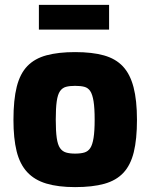

<svg xmlns="http://www.w3.org/2000/svg" viewBox="-20 -760 615 785"><path d="M287 5Q218 5 169.5 -9.5Q121 -24 91 -56.5Q61 -89 48 -141.5Q35 -194 35 -270Q35 -352 48.5 -405.5Q62 -459 92 -490Q122 -521 170.5 -534Q219 -547 287 -547Q357 -547 405 -533.5Q453 -520 482.5 -488.5Q512 -457 526 -403.5Q540 -350 540 -270Q540 -191 527 -138Q514 -85 484.5 -53.5Q455 -22 406.5 -8.5Q358 5 287 5ZM287 -132Q310 -132 325 -136.5Q340 -141 349 -154.5Q358 -168 362.5 -196Q367 -224 367 -271Q367 -318 362.5 -346Q358 -374 349 -387.5Q340 -401 325 -405Q310 -409 287 -409Q265 -409 250 -405Q235 -401 225.5 -387.5Q216 -374 212 -346Q208 -318 208 -271Q208 -224 212 -196Q216 -168 225.5 -154.5Q235 -141 250 -136.5Q265 -132 287 -132ZM139 -639V-740H426V-639Z"/></svg>

Font: Exo Thin ExtraBold
Style: Regular
Weight: 800
Version: Version 2.000